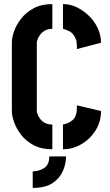

<svg xmlns="http://www.w3.org/2000/svg" viewBox="-20 -725 538 939"><path d="M140 194V113Q170 113 195.5 97Q221 81 221 40H303Q303 76 287.5 111.5Q272 147 237 170.5Q202 194 140 194ZM236 5Q182 5 144.5 -15Q107 -35 83.5 -65.5Q60 -96 49 -127.5Q38 -159 38 -181V-518Q38 -541 49 -572.5Q60 -604 83.5 -634Q107 -664 144.5 -684.5Q182 -705 236 -705V-584Q214 -584 199.5 -575.5Q185 -567 176.5 -555.5Q168 -544 164 -533.5Q160 -523 160 -518V-181Q160 -176 164 -165.5Q168 -155 176.5 -143.5Q185 -132 199.5 -124Q214 -116 236 -116ZM288 5V-116Q299 -118 311.5 -123Q324 -128 335 -137.5Q346 -147 350 -161Q354 -169 355 -178.5Q356 -188 356 -197Q356 -201 356 -204.5Q356 -208 356 -210L474 -182Q474 -129 447 -86.5Q420 -44 377.5 -19.5Q335 5 288 5ZM356 -485Q356 -489 356 -493Q356 -497 356 -501Q355 -509 354.5 -518.5Q354 -528 350 -535Q345 -549 337 -558Q329 -567 319.5 -572Q310 -577 301.5 -580Q293 -583 288 -584V-705Q324 -705 356.5 -689Q389 -673 416 -646.5Q443 -620 458.5 -586Q474 -552 474 -516Z"/></svg>

Font: Stick No Bills
Style: Bold
Weight: 700
Version: Version 2.000